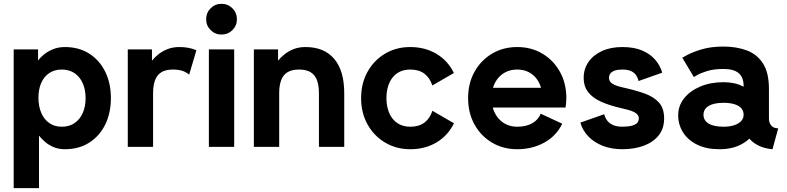

<svg xmlns="http://www.w3.org/2000/svg" viewBox="-20 -765 4099 1000"><path d="M180.2 -256.3Q180.2 -300.3 194.7 -333.3Q209.2 -366.2 236.6 -384.5Q263.9 -402.8 301.8 -402.8Q340.6 -402.8 368.3 -383.9Q396 -365 410.9 -331.4Q425.8 -297.9 425.8 -253.9Q425.8 -210 410.9 -176.4Q396 -142.8 368.3 -123.9Q340.6 -105 301.8 -105Q263.2 -105 236 -124.5Q208.7 -144 194.5 -178.2Q180.2 -212.4 180.2 -256.3ZM51.3 -425.8V214.8H183.1V-58.6Q194.8 -43.7 213.4 -27.2Q231.9 -10.7 258.1 0.7Q284.2 12.2 317.6 12.2Q391.1 12.2 444.9 -22.2Q498.8 -56.6 528.2 -116.7Q557.6 -176.8 557.6 -253.9Q557.6 -331.1 528.2 -391.1Q498.8 -451.2 444.9 -485.6Q391.1 -520 317.6 -520Q284.2 -520 256.3 -508.7Q228.5 -497.3 208.6 -481Q188.7 -464.6 178.2 -449.2V-507.8H51.3Q51.3 -507.8 51.3 -497.8Q51.3 -487.8 51.3 -469.2Q51.3 -450.7 51.3 -425.8Z M965.1 -376 1002.9 -503.4Q983.4 -511.7 961.4 -515.9Q939.5 -520 914.1 -520Q880.6 -520 853.8 -509.6Q826.9 -499.3 806.6 -483.3Q786.4 -467.3 771.5 -449.2V-507.8H645.5V0H777.3V-279.3Q777.3 -319.6 787.5 -347Q797.6 -374.5 820.3 -388.7Q843 -402.8 880.9 -402.8Q908.9 -402.8 929.7 -396.1Q950.4 -389.4 965.1 -376Z M1067.9 0H1199.7V-507.8H1067.9ZM1053.7 -665Q1053.7 -631.6 1077 -608.3Q1100.3 -585 1133.8 -585Q1167.2 -585 1190.6 -608.3Q1213.9 -631.6 1213.9 -665Q1213.9 -698.5 1190.6 -721.8Q1167.2 -745.1 1133.8 -745.1Q1100.3 -745.1 1077 -721.8Q1053.7 -698.5 1053.7 -665Z M1641.1 0H1772.9V-279.3Q1772.9 -396.5 1720.8 -458.3Q1668.7 -520 1570.8 -520Q1537.4 -520 1510.5 -509.6Q1483.6 -499.3 1463.4 -483.3Q1443.1 -467.3 1428.2 -449.2V-507.8H1302.2V0H1434.1V-279.3Q1434.1 -319.6 1444.2 -347Q1454.3 -374.5 1477.1 -388.7Q1499.8 -402.8 1537.6 -402.8Q1575.4 -402.8 1598.1 -388.7Q1620.8 -374.5 1631 -347Q1641.1 -319.6 1641.1 -279.3Z M1992.7 -253.9Q1992.7 -286.6 2000.7 -313.8Q2008.8 -341.1 2024.5 -361.1Q2040.3 -381.1 2063.5 -392Q2086.7 -402.8 2116.7 -402.8Q2161.6 -402.8 2190.2 -381.5Q2218.8 -360.1 2231.7 -319.8L2344 -384.8Q2312.7 -449.2 2253.2 -484.6Q2193.6 -520 2116.7 -520Q2043.5 -520 1985.6 -485.6Q1927.7 -451.2 1894.3 -391.1Q1860.8 -331.1 1860.8 -253.9Q1860.8 -176.8 1894.4 -116.7Q1928 -56.6 1986 -22.2Q2043.9 12.2 2117.2 12.2Q2194.1 12.2 2253.7 -23.3Q2313.2 -58.8 2344.5 -123L2232.2 -188Q2219.2 -147.9 2190.7 -126.5Q2162.1 -105 2117.2 -105Q2087.2 -105 2064 -115.8Q2040.8 -126.7 2024.9 -146.7Q2009 -166.7 2000.9 -194.1Q1992.7 -221.4 1992.7 -253.9Z M2466.8 -307.6V-205.1H2793.9L2884.8 -307.6ZM2796.1 -172.9Q2783.9 -141.4 2752.3 -123.2Q2720.7 -105 2673.8 -105Q2643.6 -105 2619 -116.1Q2594.5 -127.2 2576.8 -147.5Q2559.1 -167.7 2549.6 -194.8Q2540 -221.9 2540 -253.9Q2540 -286.6 2549.6 -313.8Q2559.1 -341.1 2576.8 -361.1Q2594.5 -381.1 2619.1 -392Q2643.8 -402.8 2673.8 -402.8Q2703.9 -402.8 2728.1 -392Q2752.4 -381.1 2769.7 -361.1Q2786.9 -341.1 2796 -313.8Q2805.2 -286.6 2805.2 -253.9Q2805.2 -240.7 2801.3 -228.5Q2797.4 -216.3 2793.9 -205.1H2925.5Q2927.2 -217 2928.5 -229.2Q2929.7 -241.5 2929.7 -253.9Q2929.7 -331.1 2896.2 -391.1Q2862.8 -451.2 2805.1 -485.6Q2747.3 -520 2673.8 -520Q2600.6 -520 2542.7 -485.6Q2484.9 -451.2 2451.4 -391.1Q2418 -331.1 2418 -253.9Q2418 -176.8 2451.3 -116.7Q2484.6 -56.6 2542.6 -22.2Q2600.6 12.2 2673.8 12.2Q2751 12.2 2813.7 -21.7Q2876.5 -55.7 2908.4 -120.6Z M3220.9 -520Q3160.2 -520 3115 -499.1Q3069.8 -478.3 3044.9 -442.1Q3020 -406 3020 -360.1Q3020 -314.5 3044.2 -284.1Q3068.4 -253.7 3113.3 -234Q3158.2 -214.4 3220.9 -200.4Q3239.7 -196.3 3255.5 -191.7Q3271.2 -187 3282.8 -181.2Q3294.4 -175.3 3300.8 -167.2Q3307.1 -159.2 3307.1 -148.2Q3307.1 -133.5 3297.9 -124.1Q3288.6 -114.7 3269.4 -110Q3250.2 -105.2 3220.9 -105.2Q3191.7 -105.2 3172.2 -114.1Q3152.8 -123 3142 -137.7Q3131.1 -152.3 3127.2 -170.2L3002.9 -126.5Q3013.7 -86.9 3043.3 -55.4Q3073 -23.9 3118.4 -5.9Q3163.8 12.2 3220.9 12.2Q3282.7 12.2 3332 -5.7Q3381.3 -23.7 3410.2 -59.3Q3439 -95 3439 -148.2Q3439 -201.4 3411.4 -231.7Q3383.8 -262 3334.6 -279.1Q3285.4 -296.1 3220.9 -310.3Q3196 -315.9 3180.8 -322.9Q3165.5 -329.8 3158.7 -338.9Q3151.9 -347.9 3151.9 -360.1Q3151.9 -372.3 3158.8 -382Q3165.8 -391.6 3181 -397.2Q3196.3 -402.8 3220.9 -402.8Q3249.3 -402.8 3266.6 -394.8Q3283.9 -386.7 3293.1 -373.2Q3302.2 -359.6 3305.9 -343L3429 -386.5Q3418.7 -423.3 3392.8 -453.6Q3366.9 -483.9 3324.5 -502Q3282 -520 3220.9 -520Z M3727.1 12.2Q3792.5 12.2 3839.4 -12.3Q3886.2 -36.9 3911.4 -77.6Q3936.5 -118.4 3936.5 -167.2Q3936.5 -216.1 3914.3 -254.4Q3892.1 -292.7 3850 -314.8Q3807.9 -336.9 3748.5 -336.9Q3680.2 -336.9 3626.8 -314.2Q3573.5 -291.5 3542.8 -252.6Q3512.2 -213.6 3512.2 -164.8Q3512.2 -116 3537.4 -75.8Q3562.5 -35.6 3610.6 -11.7Q3658.7 12.2 3727.1 12.2ZM3853 -167.2Q3853 -147.7 3839.6 -133.8Q3826.2 -119.9 3802.6 -112.4Q3779.1 -105 3748.5 -105Q3697.3 -105 3670.7 -121.5Q3644 -137.9 3644 -167.2Q3644 -196.5 3670.7 -213Q3697.3 -229.5 3748.5 -229.5Q3782.7 -229.5 3806 -222Q3829.3 -214.6 3841.2 -200.7Q3853 -186.8 3853 -167.2ZM3984.9 -147.5V-301.8Q3984.9 -387.2 3953.4 -435.3Q3921.9 -483.4 3868.3 -502.9Q3814.7 -522.5 3748.5 -522.5Q3682.6 -522.5 3634.4 -507.9Q3586.2 -493.4 3559.9 -478.9Q3533.7 -464.4 3533.7 -464.4L3593.8 -363.8Q3593.8 -363.8 3611.8 -374.3Q3629.9 -384.8 3664.3 -395.3Q3698.7 -405.8 3748.3 -405.8Q3775.9 -405.8 3795.7 -400.1Q3815.4 -394.5 3828.1 -383.3Q3840.8 -372.1 3846.9 -355.6Q3853 -339.1 3853 -316.9V-224.1L3865.2 -214.1V-127.4L3853 -115.7Q3853 -95.7 3862.5 -74.5Q3872.1 -53.2 3890.7 -34.7Q3909.4 -16.1 3937.6 -3.5Q3965.8 9 4003.4 12.2L4033.2 -96.7Q4009 -96.7 3996.9 -111.1Q3984.9 -125.5 3984.9 -147.5Z"/></svg>

Font: Giphurs
Style: Regular
Weight: 400
Version: Version 2.010